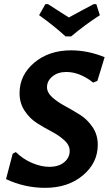

<svg xmlns="http://www.w3.org/2000/svg" viewBox="-20 -894 525 923"><path d="M443 -874 460 -821Q390 -776 322 -719H295Q242 -768 168 -821L198 -874H211Q223 -866 257.5 -844Q292 -822 311 -810Q332 -822 373.5 -844Q415 -866 430 -874ZM321 -652Q403 -652 483 -619L448 -505L428 -497Q363 -548 299 -548Q258 -548 232 -526.5Q206 -505 206 -475Q206 -449 231 -426.5Q256 -404 292 -384.5Q328 -365 364 -342.5Q400 -320 425 -283Q450 -246 450 -198Q450 -111 378.5 -51Q307 9 197 9Q98 9 9 -33L41 -155L56 -163Q92 -128 135.5 -110Q179 -92 217 -92Q262 -92 288.5 -114Q315 -136 315 -168Q315 -196 290 -219Q265 -242 230 -260.5Q195 -279 159.5 -301Q124 -323 99 -360.5Q74 -398 74 -446Q74 -533 144.5 -592.5Q215 -652 321 -652Z"/></svg>

Font: Alegreya Sans SC
Style: Bold Italic
Weight: 700
Italic angle: -7°
Designer: Juan Pablo del Peral
Foundry: Huerta Tipografica
Version: Version 2.007